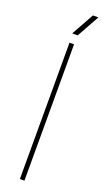

<svg xmlns="http://www.w3.org/2000/svg" viewBox="-148 -766 436 794"><g transform="rotate(20 70.0 -369.5)"><path d="M60 0V-600H80V0ZM57.5 -640 112.5 -739H136.5L81.5 -640Z"/></g></svg>

Font: Big Shoulders Display Thin Thin
Style: Regular
Weight: 250
Version: Version 2.002